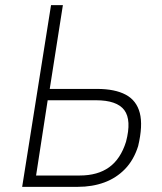

<svg xmlns="http://www.w3.org/2000/svg" viewBox="-20 -725 629 745"><path d="M66 0 178 -705H224L173 -380H356Q426 -380 468 -357.5Q510 -335 522.5 -286.5Q535 -238 516 -158Q499 -104 465 -69Q431 -34 384.5 -17Q338 0 282 0ZM120 -44H289Q359 -44 403.5 -76Q448 -108 469 -175Q491 -259 462.5 -297.5Q434 -336 352 -336H165Z"/></svg>

Font: Nunito Sans 7pt Condensed ExtraLight
Style: Italic
Weight: 250
Width: 3
Italic angle: -9°
Designer: Vernon Adams
Foundry: Vernon Adams
Version: Version 3.101;gftools[0.9.27]